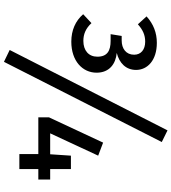

<svg xmlns="http://www.w3.org/2000/svg" viewBox="32 -822 868 972"><g transform="rotate(90 466.0 -336.0)"><path d="M191 -263C289 -263 348 -320 348 -391C348 -456 303 -488 248 -493C299 -506 334 -539 334 -591C334 -648 286 -696 197 -696C146 -696 102 -679 63 -644L103 -600C131 -625 157 -637 191 -637C231 -637 257 -616 257 -581C257 -540 226 -518 185 -518H162L153 -462H187C237 -462 267 -445 267 -395C267 -351 236 -324 187 -324C153 -324 124 -336 97 -365L52 -323C86 -284 133 -263 191 -263ZM293 78 699 -721 640 -750 233 49ZM574 -96H760V0H836V-96H889V-156H836V-261H768L761 -156H655L768 -399L702 -424L574 -150Z"/></g></svg>

Font: FiraGO Unicode
Style: Regular
Weight: 400
Designer: bBox Type
Foundry: bBox Type GmbH
Version: Version 1.001;PS 001.001;hotconv 1.0.88;makeotf.lib2.5.64775